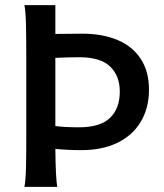

<svg xmlns="http://www.w3.org/2000/svg" viewBox="-20 -732 642 752"><path d="M196.8 -711.9V-599.1L301.8 -600.1Q381.3 -600.1 440.2 -575.4Q499 -550.8 531.2 -501.5Q563.5 -452.1 563.5 -380.9Q563.5 -308.6 531.2 -254.9Q499 -201.2 439.5 -172.6Q379.9 -144 299.8 -144Q242.2 -144 196.8 -148.9Q197.8 -39.1 204.1 0H75.7Q80.6 -26.4 81.8 -73.7Q83 -121.1 83 -212.4V-488.3Q83 -582.5 81.8 -634.3Q80.6 -686 75.7 -711.9ZM289.1 -233.4Q373 -233.4 411.1 -270.5Q449.2 -307.6 449.2 -373.5Q449.2 -434.6 411.6 -471.2Q374 -507.8 291 -507.8Q246.6 -507.8 196.8 -505.4V-238.3Q234.4 -233.4 289.1 -233.4Z"/></svg>

Font: Lesson One Medium
Style: Regular
Weight: 500
Designer: But Ko, Victor Gaultney, Annie Olsen, Julie Remington, Don Collingsworth, Eric Hays, Becca Hirsbrunner
Version: Version 1.100